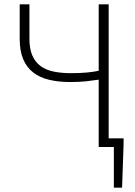

<svg xmlns="http://www.w3.org/2000/svg" viewBox="-20 -679 624 887"><path d="M506 188V0H436V-311Q410 -307 378.5 -303.5Q347 -300 304 -300Q250 -300 206.5 -310.5Q163 -321 133 -344.5Q103 -368 87 -406Q71 -444 71 -499V-659H116V-499Q116 -454 129 -423.5Q142 -393 166.5 -374.5Q191 -356 227 -348.5Q263 -341 308 -341Q350 -341 381.5 -344Q413 -347 436 -352V-659H482V-40H551V-14L544 188Z"/></svg>

Font: CV Source Sans Light
Style: Regular
Weight: 300
Designer: Paul D. Hunt
Foundry: Adobe Systems Incorporated
Version: Version 3.001